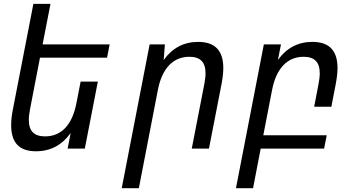

<svg xmlns="http://www.w3.org/2000/svg" viewBox="-20 -780 1846 1008"><path d="M169.4 14.2C245.1 14.2 306.6 -19 351.1 -82L335 0H425.3L493.7 -351.6H403.3L380.9 -236.8C359.4 -126.5 303.7 -64 216.8 -64C159.2 -64 131.3 -91.8 131.3 -150.9C131.3 -167.5 133.8 -186 137.7 -207L189.9 -477.1H542L555.7 -546.9H203.6L245.1 -759.8H155.3L47.9 -207C41.5 -175.3 38.6 -147.5 38.6 -122.6C38.6 -31.2 80.6 14.2 169.4 14.2Z M619.1 208H709L809.1 -309.1C830.1 -417.5 886.7 -481.9 974.1 -481.9C1030.3 -481.9 1059.1 -455.1 1059.1 -395C1059.1 -378.4 1056.6 -359.9 1052.7 -338.9L986.8 0H1077.1L1143.1 -338.9C1148.9 -370.1 1152.3 -397.9 1152.3 -422.4C1152.3 -515.1 1108.4 -560.1 1020 -560.1C945.3 -560.1 883.8 -527.8 839.4 -464.8L845.7 -546.9H765.6Z M1218.8 208H1308.6L1348.6 0H1681.6L1695.3 -69.8H1362.3L1408.7 -309.1C1429.7 -417.5 1486.3 -481.9 1573.7 -481.9C1630.9 -481.9 1658.7 -454.6 1658.7 -395C1658.7 -378.9 1656.2 -359.9 1652.3 -338.9L1629.4 -219.7H1719.7L1742.7 -338.9C1748.5 -370.1 1752 -397.9 1752 -422.4C1752 -513.7 1709.5 -560.1 1619.6 -560.1C1544.9 -560.1 1483.4 -527.8 1439 -464.8L1455.1 -546.9H1365.2Z"/></svg>

Font: Hack
Style: Oblique
Weight: 400
Italic angle: -12°
Monospace: yes
Designer: Christopher Simpkins
Foundry: Christopher Simpkins
Version: Version 2.010